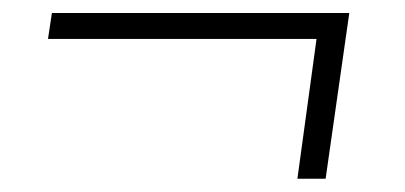

<svg xmlns="http://www.w3.org/2000/svg" viewBox="-20 -322 624 296"><path d="M60 -302H518.5L482 -46.5H438.5L468 -262H54Z"/></svg>

Font: Merriweather 144pt
Style: Italic
Weight: 400
Italic angle: -7.8°
Version: Version 2.101